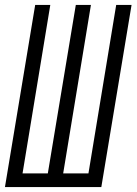

<svg xmlns="http://www.w3.org/2000/svg" viewBox="-21 -755 551 775"><path d="M-1 0 121 -735H182L70 -55H172L285 -735H346L234 -55H336L448 -735H510L388 0Z"/></svg>

Font: Iosevka SS04 Light Oblique
Style: Regular
Weight: 300
Italic angle: -9°
Monospace: yes
Designer: Belleve Invis
Foundry: Belleve Invis
Version: Version 19.0.0; ttfautohint (v1.8.4)